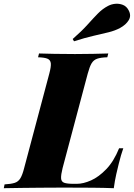

<svg xmlns="http://www.w3.org/2000/svg" viewBox="-68 -989 705 1009"><path d="M580 -210Q574 -194 568 -173Q562 -152 556 -128Q551 -109 543 -73.5Q535 -38 530 0Q479 -2 416.5 -2.5Q354 -3 304 -3Q277 -3 235.5 -3Q194 -3 144.5 -2.5Q95 -2 45.5 -1.5Q-4 -1 -48 0L-44 -20Q-10 -22 9 -28Q28 -34 39 -52Q50 -70 59 -106L191 -602Q201 -639 199 -656.5Q197 -674 181.5 -680.5Q166 -687 132 -688L137 -708Q166 -707 217.5 -706Q269 -705 326 -705Q376 -705 421 -706Q466 -707 501 -708L496 -688Q462 -687 443 -680.5Q424 -674 413.5 -656.5Q403 -639 393 -602L261 -106Q252 -70 253 -52Q254 -34 269.5 -28.5Q285 -23 318 -23H336Q370 -23 410.5 -41Q451 -59 490.5 -100Q530 -141 558 -210ZM314 -784Q362 -826 392 -859.5Q422 -893 446.5 -918Q471 -943 500 -958Q517 -967 537.5 -969Q558 -971 577.5 -963.5Q597 -956 608 -935Q623 -907 608.5 -883Q594 -859 563 -842Q537 -828 503 -819.5Q469 -811 424.5 -801Q380 -791 321 -772Z"/></svg>

Font: Playfair Display Black
Style: Italic
Weight: 900
Italic angle: -14°
Designer: Claus Eggers Sørensen
Foundry: Claus Eggers Sørensen
Version: Version 1.203